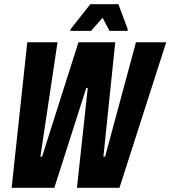

<svg xmlns="http://www.w3.org/2000/svg" viewBox="-20 -888 806 908"><path d="M35 0 109 -688H252L171 -147H179L351 -688H525L469 -147H477L623 -688H766L545 0H344L395 -472H388L237 0ZM312 -742 314 -750 407 -868H540L584 -750L583 -742H498L465 -804L411 -742Z"/></svg>

Font: Saira Condensed ExtraBold
Style: Italic
Weight: 800
Width: 3
Italic angle: -12°
Designer: Hector Gatti with collaboration of the Omnibus-Type team
Foundry: Omnibus-Type
Version: Version 1.101